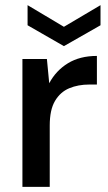

<svg xmlns="http://www.w3.org/2000/svg" viewBox="-20 -725 420 745"><path d="M67 0V-496H162L171 -402Q197 -451 243.5 -479.5Q290 -508 356 -508V-397H327Q283 -397 248.5 -382.5Q214 -368 193.5 -333.5Q173 -299 173 -238V0ZM228 -546 87 -627V-705L228 -621L370 -705V-627Z"/></svg>

Font: Firefly Display Medium
Style: Regular
Weight: 500
Designer: Colophon Foundry, Jonny Pinhorn
Foundry: Colophon Foundry
Version: Version 1.200; ttfautohint (v1.8.3)